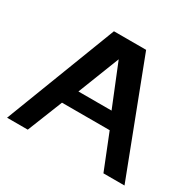

<svg xmlns="http://www.w3.org/2000/svg" viewBox="-131 -724 883 868"><g transform="rotate(30 311.0 -290.0)"><path d="M5 0H113L186 -183H435L508 0H618L396 -580H228ZM225 -264 310 -481 398 -264Z"/></g></svg>

Font: Charger Sport
Style: BlkExt
Weight: 900
Designer: Jasper
Foundry: Cannot Into Space Fonts
Version: Version 1.1